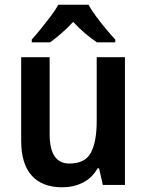

<svg xmlns="http://www.w3.org/2000/svg" viewBox="-20 -786 624 816"><path d="M511 -543V0H417L401 -71H395Q371 -29 331.5 -9.5Q292 10 244 10Q160 10 115 -39.5Q70 -89 70 -188V-543H191V-215Q191 -91 275 -91Q342 -91 366.5 -137.5Q391 -184 391 -272V-543ZM356 -766Q368 -744 388 -717Q408 -690 429.5 -664Q451 -638 470 -618V-606H392Q368 -622 342 -644Q316 -666 291 -693Q266 -666 240.5 -644Q215 -622 193 -606H115V-618Q133 -638 154.5 -664.5Q176 -691 196 -717.5Q216 -744 228 -766Z"/></svg>

Font: Noto Sans SemiCondensed SemiBold
Style: Regular
Weight: 600
Width: 4
Designer: Monotype Design Team
Foundry: Monotype Imaging Inc.
Version: Version 2.013; ttfautohint (v1.8.4.7-5d5b)